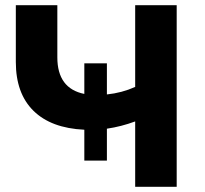

<svg xmlns="http://www.w3.org/2000/svg" viewBox="-20 -720 789 740"><path d="M661 -700V0H501V-252Q447 -232 392 -224V-101H305V-220Q177 -226 109 -293Q41 -360 41 -481V-700H201V-499Q201 -379 305 -358V-476H392V-356Q450 -362 501 -385V-700Z"/></svg>

Font: APTA Sans Regular
Style: Bold Italic
Weight: 700
Version: Version 7.200